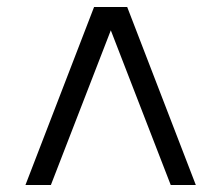

<svg xmlns="http://www.w3.org/2000/svg" viewBox="-20 -531 636 551"><path d="M542 0H470L298 -444L126 0H53L250 -511H345Z"/></svg>

Font: Chivo Light
Style: Regular
Weight: 300
Designer: Hector Gatti
Foundry: Omnibus-Type
Version: Version 1.007